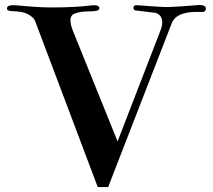

<svg xmlns="http://www.w3.org/2000/svg" viewBox="-20 -754 858 774"><path d="M810 -718C811 -730 799 -736 771 -733C726 -729 692 -727 668 -726C651 -725 625 -726 588 -729C552 -732 533 -733 531 -733C522 -733 518 -730 518 -723C518 -717 521 -713 526 -712L608 -702C625 -696 634 -683 634 -664C634 -655 632 -645 628 -634L454 -184L273 -632C267 -648 264 -661 264 -672C264 -685 269 -694 278 -698C294 -705 313 -708 336 -708C364 -708 379 -711 380 -718C383 -730 371 -735 346 -732C307 -727 255 -724 188 -724C149 -724 104 -727 53 -732C24 -735 9 -732 8 -721C7 -713 15 -709 31 -709C56 -708 74 -705 86 -700C105 -691 117 -681 122 -668L374 0H416L673 -662C685 -691 718 -706 772 -706H799C806 -707 809 -711 810 -718Z"/></svg>

Font: GFS Fleischman
Style: Regular
Weight: 400
Designer: George Matthiopoulos
Foundry: George Matthiopoulos
Version: Version 1.0